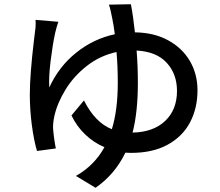

<svg xmlns="http://www.w3.org/2000/svg" viewBox="-20 -819 1040 908"><path d="M618 -666Q708 -665 775 -628.5Q842 -592 878 -530.5Q914 -469 914 -392Q914 -307 878.5 -240Q843 -173 772.5 -134.5Q702 -96 600 -96L573 -97Q523 6 432 69L339 13Q426 -36 474 -123Q424 -144 383.5 -182.5Q343 -221 318 -273L377 -344Q430 -239 509 -208Q537 -299 537 -427Q537 -506 531 -573Q453 -556 391 -507.5Q329 -459 290 -395.5Q251 -332 237 -270Q230 -236 231 -213Q232 -194 236 -165Q240 -136 244 -117L155 -105Q140 -155 130.5 -228Q121 -301 121 -372Q121 -465 141 -632L146 -673Q150 -699 148 -725L256 -716Q249 -697 241 -664Q229 -609 219.5 -532Q210 -455 213 -405Q258 -504 340.5 -570Q423 -636 523 -657Q517 -703 511 -731Q503 -775 495 -797L599 -799Q610 -742 618 -666ZM632 -427Q632 -289 607 -192Q705 -194 761 -247Q817 -300 817 -389Q817 -469 768.5 -522Q720 -575 626 -580Q632 -507 632 -427Z"/></svg>

Font: Sinter Medium
Style: Regular
Weight: 500
Foundry: Adobe & rsms
Version: Version 1.000